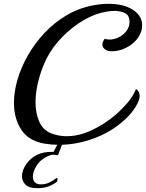

<svg xmlns="http://www.w3.org/2000/svg" viewBox="-20 -728 764 1005"><path d="M175 257Q132 257 113.5 238.5Q95 220 95 195Q95 163 118 130Q140 100 173 83Q206 66 255 67H260L281 28Q283 25 293 25Q298 25 302 25.5Q306 26 305 28L285 81Q283 85 276 84Q274 83 267 82.5Q260 82 253 82Q230 87 206.5 103Q183 119 169 143Q152 173 152 197Q152 214 162 225.5Q172 237 195 237Q217 237 237 228Q257 219 274 205Q276 203 278 203Q281 203 281 209Q281 221 276 225Q257 239 233 248Q209 257 175 257ZM214 24Q130 10 91.5 -49Q53 -108 53 -189Q53 -248 72 -312.5Q91 -377 126.5 -439Q162 -501 212 -554.5Q262 -608 325 -646Q388 -684 462 -699Q507 -708 548 -708Q628 -708 676 -676.5Q724 -645 724 -596Q724 -586 722.5 -576.5Q721 -567 716 -556Q705 -527 679.5 -504.5Q654 -482 621.5 -470Q589 -458 555 -460Q539 -462 527.5 -471.5Q516 -481 516 -495Q516 -509 528 -525Q539 -521 553 -521Q578 -521 602 -533Q626 -545 642 -566Q658 -587 658 -613Q658 -648 634 -659.5Q610 -671 580 -671Q560 -671 540.5 -667.5Q521 -664 509 -661Q452 -646 392.5 -606.5Q333 -567 284 -510.5Q235 -454 208 -387Q188 -338 177 -288Q166 -238 166 -193Q166 -135 185.5 -91Q205 -47 248 -30Q287 -15 328 -15Q394 -15 461.5 -47Q529 -79 586 -128Q621 -159 649 -192Q677 -225 692 -262Q711 -250 711 -227Q711 -209 700.5 -188Q690 -167 676.5 -149Q663 -131 653 -121Q583 -48 485.5 -9Q388 30 288 30Q250 30 214 24Z"/></svg>

Font: Playball
Style: Regular
Weight: 400
Designer: Robert E. Leuschke
Foundry: Robert E. Leuschke
Version: Version 1.010